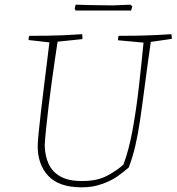

<svg xmlns="http://www.w3.org/2000/svg" viewBox="-20 -793 754 820"><path d="M329 7Q232 7 186.5 -41.5Q141 -90 141 -169Q141 -185 145 -225Q149 -265 155 -317.5Q161 -370 168 -425.5Q175 -481 181 -530Q187 -579 191 -612L102 -622Q102 -634 105 -640Q146 -640 181 -640.5Q216 -641 252 -642.5Q288 -644 331 -647Q332 -642 332 -636.5Q332 -631 332 -626L226 -615Q222 -590 215.5 -545.5Q209 -501 201.5 -447Q194 -393 187.5 -339Q181 -285 176.5 -240.5Q172 -196 171 -171Q172 -128 187.5 -93.5Q203 -59 238.5 -39Q274 -19 335 -20Q395 -20 437.5 -42.5Q480 -65 507 -90Q530 -150 546 -237Q562 -324 573 -421Q584 -518 593 -611L484 -621Q484 -626 484.5 -631Q485 -636 487 -640Q551 -640 600.5 -641.5Q650 -643 712 -647Q714 -637 714 -627L624 -614Q608 -502 597.5 -420.5Q587 -339 578 -278.5Q569 -218 558 -170.5Q547 -123 530 -78Q509 -59 481 -39.5Q453 -20 415 -7Q395 0 375 3.5Q355 7 329 7ZM303 -748 299 -756 303 -773Q326 -772 359.5 -771.5Q393 -771 422 -770.5Q451 -770 462 -770L537 -773L545 -766L540 -748Z"/></svg>

Font: Labrada ExtraLight
Style: Italic
Weight: 200
Italic angle: -7°
Designer: Mercedes Jáuregui
Foundry: Omnibus-Type Team
Version: Version 1.000; ttfautohint (v1.8.4.7-5d5b)